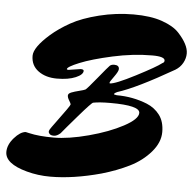

<svg xmlns="http://www.w3.org/2000/svg" viewBox="-79 -809 940 930"><g transform="rotate(5 391.5 -344.0)"><path d="M242 -458 301 -467Q315 -467 316 -460Q316 -441 280.5 -426Q245 -411 190 -411Q135 -411 99 -437.5Q63 -464 63 -511Q63 -552 138 -618Q177 -652 230.5 -682Q284 -712 366.5 -732.5Q449 -753 533 -753Q617 -753 672.5 -733.5Q728 -714 755 -685Q806 -630 806 -587Q806 -563 793.5 -540.5Q781 -518 758 -504Q577 -400 488 -372Q472 -365 472 -360Q472 -358 486 -356Q564 -356 634 -328Q673 -312 697 -280Q721 -248 721 -197.5Q721 -147 680.5 -100Q640 -53 579.5 -23Q519 7 446 28Q311 65 199 65Q139 65 84 50Q-23 21 -23 -36Q-23 -71 6.5 -104.5Q36 -138 62 -140Q63 -140 80 -136Q127 -125 199 -125Q271 -125 368.5 -151Q466 -177 534 -213.5Q602 -250 602 -280Q602 -316 459 -316Q405 -316 375 -310Q368 -309 307.5 -239Q247 -169 231 -149Q214 -134 199.5 -134Q185 -134 179 -140Q173 -146 173 -151Q173 -156 177 -163Q181 -170 204 -201Q267 -286 267 -291.5Q267 -297 258.5 -310.5Q250 -324 250 -334Q250 -344 265.5 -350Q281 -356 303.5 -361.5Q326 -367 332.5 -370.5Q339 -374 385.5 -431Q432 -488 439.5 -495Q447 -502 461 -502Q485 -502 485 -483Q485 -472 465.5 -445Q446 -418 446 -414.5Q446 -411 447 -410Q473 -410 570 -460Q667 -510 692 -530Q702 -534 702 -543Q702 -563 641 -563Q548 -563 448.5 -541Q349 -519 291.5 -495.5Q234 -472 234 -461Q234 -458 242 -458Z"/></g></svg>

Font: Mrs Sheppards
Style: Regular
Weight: 400
Version: Version 1.000